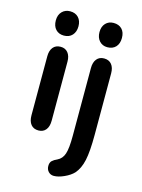

<svg xmlns="http://www.w3.org/2000/svg" viewBox="-117 -642 672 909"><g transform="rotate(15 219.0 -187.5)"><path d="M112 -574Q88 -574 72.5 -558Q57 -542 57 -515Q57 -487 72 -471Q87 -455 112 -455Q138 -455 153 -471.5Q168 -488 168 -515Q168 -542 153 -558Q138 -574 112 -574ZM62 -51Q62 -22 75 -6Q88 10 112 10Q135 10 148 -6Q161 -22 161 -51V-340Q161 -368 148 -384Q135 -400 112 -400Q88 -400 75 -384Q62 -368 62 -340ZM375 -39V-340Q375 -368 362 -384Q349 -400 325 -400Q302 -400 289 -384Q276 -368 276 -340V-7Q276 54 267 81Q258 108 235 119Q219 126 210 134.5Q201 143 201 160Q201 177 211.5 188Q222 199 238 199Q260 199 288.5 186Q317 173 333 156Q356 130 365.5 86.5Q375 43 375 -39ZM325 -574Q301 -574 286 -558Q271 -542 271 -515Q271 -488 286 -471.5Q301 -455 325 -455Q351 -455 366 -471Q381 -487 381 -515Q381 -543 366 -558.5Q351 -574 325 -574Z"/></g></svg>

Font: Beiruti SemiBold
Style: Regular
Weight: 600
Designer: Arlette Boutros
Foundry: Boutros
Version: Version 1.41